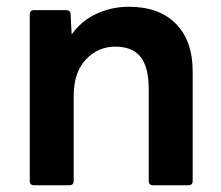

<svg xmlns="http://www.w3.org/2000/svg" viewBox="-20 -548 654 568"><path d="M81 0Q68 0 68 -13V-505Q68 -518 81 -518H175Q189 -518 189 -505L192 -446Q220 -486 265 -507Q310 -528 361 -528Q451 -528 500.5 -477.5Q550 -427 550 -337V-13Q550 0 537 0H433Q420 0 420 -13V-284Q420 -349 396 -379.5Q372 -410 321 -410Q270 -410 234 -372Q198 -334 198 -264V-13Q198 0 185 0Z"/></svg>

Font: LINE Seed Sans KR Bold
Style: Regular
Weight: 700
Designer: LINE BX Design & Sandoll Inc & Dalton Maag Ltd
Foundry: Sandoll Inc.
Version: Version 1.000